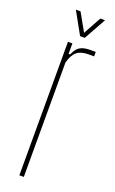

<svg xmlns="http://www.w3.org/2000/svg" viewBox="-146 -775 484 811"><g transform="rotate(20 96.0 -369.5)"><path d="M60 0V-600H80V-553H87Q97.5 -579.5 114.2 -589.8Q131 -600 160 -600Q166 -600 172.5 -600Q179 -600 185 -600V-580H160Q126.5 -580 108.2 -565.5Q90 -551 80 -514V0ZM100 -640 45 -739H66L111 -659L155 -739H176L121 -640Z"/></g></svg>

Font: Big Shoulders Display SC Thin
Style: Regular
Weight: 100
Designer: Patric King
Foundry: XO Type Co
Version: Version 2.002